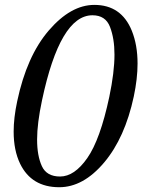

<svg xmlns="http://www.w3.org/2000/svg" viewBox="-20 -764 606 796"><path d="M225.6 12.2Q110.8 12.2 63.5 -85Q36.6 -140.6 36.6 -218.3Q36.6 -275.4 51.3 -344.2Q90.8 -531.2 182.1 -637.5Q273.4 -743.7 371.1 -743.7Q482.9 -743.7 526.4 -636.7Q550.3 -577.6 550.3 -500.5Q550.3 -438 534.7 -364.3Q498 -192.4 411.6 -90.1Q325.2 12.2 225.6 12.2ZM229 -32.2Q288.6 -32.2 342 -108.9Q395.5 -185.5 433.1 -362.3Q454.6 -464.8 454.6 -537.6Q454.6 -604.5 436 -652.6Q417.5 -700.7 363.3 -700.7Q229 -700.7 154.3 -348.6Q133.8 -252.4 133.8 -185.5Q133.8 -118.2 153.6 -75.2Q173.3 -32.2 229 -32.2Z"/></svg>

Font: Munson
Style: Italic
Weight: 400
Italic angle: -12°
Designer: Paul James MIller
Foundry: High-Logic / Made with FontCreator
Version: Version 2.10;May 5, 2019;FontCreator 11.5.0.2430 64-bit